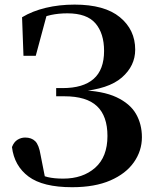

<svg xmlns="http://www.w3.org/2000/svg" viewBox="-20 -779 659 818"><path d="M287.4 18.6Q162.5 18.6 101.6 -26.9Q40.7 -72.4 31 -152.5Q39.4 -174.3 54.6 -183.6Q69.8 -193 87.1 -193Q114.4 -193 130.2 -177.3Q146 -161.7 153 -118.3L173.2 -15.8L127.6 -48.8Q155.7 -30.9 183.5 -24.4Q211.3 -18 249 -18Q333 -18 385.4 -64.3Q437.8 -110.5 437.8 -199.6Q437.8 -284.6 393.2 -326.7Q348.6 -368.8 254.3 -368.8H219.3V-403.7H246.7Q334.3 -403.7 378.8 -442.8Q423.4 -481.9 423.4 -562Q423.4 -636.6 386.8 -679.4Q350.2 -722.2 267.2 -722.2Q229.8 -722.2 197.3 -715.3Q164.8 -708.4 131.9 -690V-715.5L182.6 -728L132.3 -541.2H80L74 -705.5Q118 -732 175.2 -745.7Q232.4 -759.4 297.8 -759.4Q425.5 -759.4 490.7 -705.8Q556 -652.1 556 -567.6Q556 -498.4 499.3 -448.9Q442.7 -399.3 319.2 -389.1V-395.1Q418.1 -392.1 476.1 -364.9Q534 -337.7 559.3 -293.9Q584.6 -250 584.6 -194.4Q584.6 -136.4 550.4 -87.7Q516.3 -39 450.1 -10.2Q383.8 18.6 287.4 18.6Z"/></svg>

Font: Source Han Serif JP VF
Style: Regular
Weight: 250
Designer: Ryoko NISHIZUKA 西塚涼子 (kana & ideographs); Frank Grießhammer (Latin, Greek & Cyrillic); Wenlong ZHANG 张文龙 (bopomofo); San
Foundry: Adobe
Version: Version 2.001;hotconv 1.1.0;makeotfexe 2.6.0